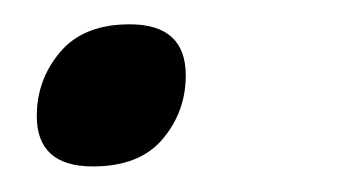

<svg xmlns="http://www.w3.org/2000/svg" viewBox="-20 -126 284 154"><path d="M84 -106.5Q129 -106.5 129 -65.5Q129 -36.5 110.5 -14.5Q92 7.5 54.5 7.5Q9.5 7.5 9.5 -33Q9.5 -62 28.2 -84.2Q47 -106.5 84 -106.5Z"/></svg>

Font: Newsreader Caption Light
Style: Italic
Weight: 300
Italic angle: -17°
Designer: Hugues Gentile
Foundry: Production Type
Version: Version 1.001